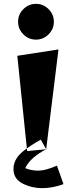

<svg xmlns="http://www.w3.org/2000/svg" viewBox="-20 -770 394 998"><path d="M121 15 220 6 284 -513 70 -480ZM101.5 -591.5Q74 -619 74 -657Q74 -695 101.5 -722.5Q129 -750 167 -750Q205 -750 232.5 -722.5Q260 -695 260 -657Q260 -619 232.5 -591.5Q205 -564 167 -564Q129 -564 101.5 -591.5ZM310 187Q254 208 199.5 208Q145 208 97.5 184Q50 160 50 108Q50 58 98 18Q139 -15 192 -44L220 6Q138 48 111 104Q143 117 179.5 117Q216 117 276 91Z"/></svg>

Font: Joti One
Style: Regular
Weight: 400
Designer: Eduardo Rodriguez Tunni
Foundry: Eduardo Rodriguez Tunni
Version: Version 1.001